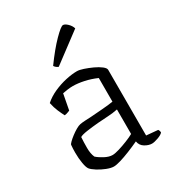

<svg xmlns="http://www.w3.org/2000/svg" viewBox="-177 -843 879 957"><g transform="rotate(-30 263.0 -365.0)"><path d="M198 4Q182 4 157.5 -5.5Q133 -15 112 -28.5Q91 -42 83 -52Q75 -62 70 -90.5Q65 -119 65 -152Q65 -164 65.5 -175Q66 -186 67 -196Q67 -200 77 -210Q87 -220 102 -231.5Q117 -243 132.5 -252Q148 -261 159 -263Q170 -265 187 -266Q204 -267 226 -268Q253 -270 291.5 -273Q330 -276 353 -280V-416Q319 -431 284 -438.5Q249 -446 220 -446Q206 -446 191 -444Q176 -442 161 -439L144 -349Q140 -348 132 -344.5Q124 -341 113 -340Q105 -355 95 -378Q85 -401 79 -430Q105 -453 139.5 -468.5Q174 -484 210 -492Q246 -500 275 -500Q289 -500 311.5 -492.5Q334 -485 358 -474Q382 -463 398 -450.5Q414 -438 414 -428V-50L480 -44Q482 -42 484 -36.5Q486 -31 486 -26Q478 -16 455.5 -8Q433 0 420 0Q401 0 380 -12.5Q359 -25 355 -50Q325 -36 294 -23.5Q263 -11 237.5 -3.5Q212 4 198 4ZM221 -49Q235 -49 260 -56.5Q285 -64 311 -74.5Q337 -85 353 -94V-235Q323 -229 298 -228Q273 -227 238 -224Q203 -221 172 -216.5Q141 -212 130 -205Q128 -177 128 -143.5Q128 -110 138 -88Q152 -75 176.5 -62Q201 -49 221 -49ZM208 -564Q200 -567 194 -572.5Q188 -578 186 -582Q236 -651 277 -692.5Q318 -734 330 -734Q341 -734 355.5 -720Q370 -706 375 -689Z"/></g></svg>

Font: Texturina Thin
Style: Regular
Weight: 100
Designer: Guillermo Torres Carreño
Foundry: Omnibus-Type
Version: Version 1.002; ttfautohint (v1.8.3)